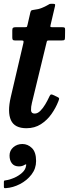

<svg xmlns="http://www.w3.org/2000/svg" viewBox="-34 -664 376 1016"><path d="M48.5 -520H97Q107.5 -520 108.8 -522.8Q110 -525.5 112 -534L126.5 -597.5Q129 -607 132 -608.8Q135 -610.5 145 -612Q169 -614.5 187.2 -622Q205.5 -629.5 215.5 -635.5Q225 -641.5 228.5 -642.8Q232 -644 243.5 -644Q253.5 -644 256.2 -642Q259 -640 257 -631.5L234 -533.5Q232 -525 232.8 -522.5Q233.5 -520 243.5 -520H295Q305 -520 308 -517.5Q311 -515 310.5 -503.5L310 -468Q310 -455.5 307.2 -452.8Q304.5 -450 292.5 -450H225.5Q217 -450 215.2 -447.5Q213.5 -445 212 -437.5L135 -120Q129.5 -98 130.2 -80.5Q131 -63 149.5 -63Q165 -63 179.2 -77.2Q193.5 -91.5 205.2 -111.2Q217 -131 225 -148.5Q228.5 -156.5 232.2 -161.5Q236 -166.5 246 -162L269.5 -151Q278 -147 278.8 -143.5Q279.5 -140 275 -128.5Q261.5 -93.5 238.5 -60.8Q215.5 -28 182.5 -6.8Q149.5 14.5 106 14.5Q43 14.5 23.8 -28.2Q4.5 -71 23 -150.5L89.5 -435Q91.5 -443.5 90.2 -446.8Q89 -450 78 -450H45Q36.5 -450 33.8 -453.2Q31 -456.5 31 -466.5V-503Q31 -513.5 34.8 -516.8Q38.5 -520 48.5 -520ZM16.5 159Q16.5 132.5 36.5 115.2Q56.5 98 84.5 98Q113 98 135 119.5Q157 141 157 188Q157 228 132.8 259.5Q108.5 291 71.8 310Q35 329 -2.5 331.5Q-9 332 -11.2 331Q-13.5 330 -13.5 323.5V298.5Q-13.5 292.5 -10.8 291.5Q-8 290.5 -3 290Q17 287.5 41 277Q65 266.5 83.2 250Q101.5 233.5 104 212.5Q108 201 95 209Q83 216.5 66 216.5Q41.5 216.5 29 200.5Q16.5 184.5 16.5 159Z"/></svg>

Font: Besley* Narrow Semi
Style: Italic
Weight: 600
Width: 4
Italic angle: -13°
Designer: Owen Earl
Foundry: indestructible type*
Version: Version 3.000; ttfautohint (v1.8.3)